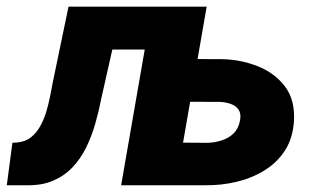

<svg xmlns="http://www.w3.org/2000/svg" viewBox="-64 -548 923 568"><path d="M138.7 -528.3H296.9L235.8 -257.3Q228.5 -219.2 217.8 -181.9Q207 -144.5 190.7 -111.3Q174.3 -78.1 150.1 -52.7Q126 -27.3 92.5 -13.2Q59.1 1 14.2 0H-43.9L-27.3 -125.5L-12.7 -126.5Q11.2 -128.9 27.6 -141.8Q43.9 -154.8 54.9 -174.6Q65.9 -194.3 72.8 -217Q79.6 -239.7 84 -262.2Q88.4 -284.7 91.8 -302.7ZM436.5 -528.3 414.1 -401.4H157.7L179.7 -528.3ZM455.1 -373.5 591.8 -373Q647 -372.1 697.3 -352.5Q747.6 -333 778.3 -293.2Q809.1 -253.4 805.7 -190.9Q802.7 -139.6 779.1 -103Q755.4 -66.4 717.8 -43.5Q680.2 -20.5 635.3 -10Q590.3 0.5 544.9 0H294.4L386.2 -528.3H547.4L477.5 -126L549.8 -125.5Q571.3 -126 591.8 -132.6Q612.3 -139.2 627 -153.3Q641.6 -167.5 646 -191.4Q649.9 -211.4 642.1 -223.1Q634.3 -234.9 619.6 -240.2Q605 -245.6 587.4 -246.6L433.1 -247.1Z"/></svg>

Font: Roboto Black
Style: Italic
Weight: 900
Italic angle: -12°
Designer: Christian Robertson
Foundry: Google
Version: Version 3.0; 2020